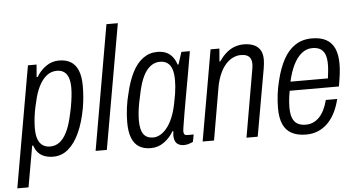

<svg xmlns="http://www.w3.org/2000/svg" viewBox="-75 -828 2057 1108"><g transform="rotate(-5 953.5 -273.5)"><path d="M-18 176 105 -526H155L149 -454H155Q177 -491 210.5 -514.5Q244 -538 286 -538Q326 -538 353.5 -521.5Q381 -505 395.5 -470Q410 -435 410 -380Q410 -351 407.5 -318.5Q405 -286 399 -252Q384 -170 357 -111Q330 -52 292 -20Q254 12 205 12Q178 12 155.5 4Q133 -4 118 -20.5Q103 -37 95 -62H89L47 176ZM192 -48Q222 -48 245.5 -65Q269 -82 287 -116.5Q305 -151 317 -201Q326 -237 331.5 -268Q337 -299 340 -326Q343 -353 343 -374Q343 -411 334.5 -434Q326 -457 309.5 -468.5Q293 -480 268 -480Q235 -480 209 -459.5Q183 -439 164 -401.5Q145 -364 134 -312Q126 -281 121.5 -254Q117 -227 115 -204Q113 -181 113 -160Q113 -119 123 -94.5Q133 -70 151 -59Q169 -48 192 -48Z M451 0 577 -723H643L516 0Z M770 12Q730 12 702.5 -5Q675 -22 661 -57.5Q647 -93 647 -147Q647 -188 652.5 -231Q658 -274 669 -315Q685 -385 710.5 -435Q736 -485 772.5 -511.5Q809 -538 855 -538Q887 -538 908.5 -527.5Q930 -517 944 -498.5Q958 -480 966 -455H971L994 -526H1043L1022 -404Q1017 -377 1010 -337Q1003 -297 995 -253.5Q987 -210 980.5 -170.5Q974 -131 969.5 -103Q965 -75 965 -68Q965 -57 969.5 -51Q974 -45 987 -45H1023L1015 -3Q1005 2 991 6.5Q977 11 962 11Q939 11 923.5 -1Q908 -13 906 -42Q905 -48 906 -56Q907 -64 908 -73L903 -75Q882 -38 847.5 -13Q813 12 770 12ZM789 -48Q810 -48 831 -60Q852 -72 870.5 -95.5Q889 -119 903.5 -154.5Q918 -190 927 -237Q933 -265 936.5 -288Q940 -311 941.5 -330.5Q943 -350 943 -367Q943 -404 935 -429Q927 -454 909.5 -467Q892 -480 865 -480Q836 -480 811.5 -462Q787 -444 769 -408Q751 -372 739 -317Q731 -283 725.5 -253.5Q720 -224 717.5 -199.5Q715 -175 715 -152Q715 -98 733.5 -73Q752 -48 789 -48Z M1071 0 1163 -526H1214L1208 -452H1213Q1234 -483 1257 -502Q1280 -521 1305 -529.5Q1330 -538 1356 -538Q1388 -538 1412.5 -528Q1437 -518 1450.5 -496.5Q1464 -475 1464 -440Q1464 -429 1462.5 -416.5Q1461 -404 1459 -390L1390 0H1325L1391 -380Q1393 -391 1394.5 -401Q1396 -411 1396 -419Q1396 -440 1389 -453Q1382 -466 1368 -472Q1354 -478 1333 -478Q1311 -478 1288.5 -467.5Q1266 -457 1246.5 -435.5Q1227 -414 1212.5 -381.5Q1198 -349 1190 -307L1137 0Z M1670 12Q1621 12 1587.5 -5.5Q1554 -23 1537.5 -59.5Q1521 -96 1521 -153Q1521 -192 1526 -233Q1531 -274 1541 -312Q1558 -383 1585.5 -433.5Q1613 -484 1654 -511Q1695 -538 1751 -538Q1800 -538 1832.5 -520.5Q1865 -503 1881 -467.5Q1897 -432 1897 -378Q1897 -350 1893 -318Q1889 -286 1882 -248H1597Q1592 -222 1589.5 -198Q1587 -174 1587 -152Q1587 -114 1596.5 -90.5Q1606 -67 1625 -56Q1644 -45 1673 -45Q1696 -45 1715.5 -53.5Q1735 -62 1751 -78.5Q1767 -95 1779.5 -120Q1792 -145 1800 -177H1866Q1855 -132 1837 -97Q1819 -62 1794.5 -38Q1770 -14 1739 -1Q1708 12 1670 12ZM1606 -300H1823Q1826 -323 1828 -343Q1830 -363 1830 -381Q1830 -416 1821.5 -438Q1813 -460 1795 -471Q1777 -482 1748 -482Q1713 -482 1685 -458.5Q1657 -435 1637.5 -394.5Q1618 -354 1606 -300Z"/></g></svg>

Font: Archivo Condensed Light
Style: Italic
Weight: 300
Width: 3
Italic angle: -10°
Designer: Hector Gatti
Foundry: Omnibus-Type
Version: Version 2.001